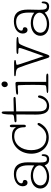

<svg xmlns="http://www.w3.org/2000/svg" viewBox="916 -1577 675 2547"><g transform="rotate(-90 1253.5 -303.5)"><path d="M333 -187C292 -219 245 -233 194 -233C93 -233 26 -179 26 -106C26 -36 86 11 179 11C241 11 293 -10 335 -48C347 -5 378 11 414 11C453 11 481 -8 481 -65C481 -80 479 -88 468 -88C461 -88 459 -84 458 -76C455 -46 452 -19 415 -19C382 -19 371 -40 371 -122C371 -165 374 -236 374 -268C374 -399 325 -457 220 -457C125 -457 56 -410 56 -339C56 -304 73 -276 104 -276C127 -276 140 -291 140 -311C140 -332 126 -336 115 -338C104 -340 95 -342 95 -358C95 -401 154 -427 212 -427C300 -427 334 -367 334 -264C334 -246 333 -187 333 -187ZM67 -106C67 -165 125 -203 199 -203C273 -203 333 -166 333 -117C333 -64 263 -19 184 -19C115 -19 67 -53 67 -106Z M841 -428C812 -472 771 -482 721 -482C587 -482 488 -369 488 -225C488 -97 575 6 702 6C782 6 845 -31 886 -101C892 -111 896 -122 896 -128C896 -136 890 -143 883 -143C874 -143 869 -139 862 -128C821 -59 773 -26 708 -26C599 -26 535 -104 535 -227C535 -358 612 -452 718 -452C807 -452 839 -400 839 -319C839 -303 846 -298 856 -298C866 -298 872 -309 872 -320C872 -354 872 -448 873 -484C873 -498 867 -511 856 -511C845 -511 839 -498 839 -483C839 -465 840 -443 841 -428Z M1007 -165C1007 -129 1009 -69 1035 -30C1053 -3 1080 11 1119 11C1219 11 1261 -79 1261 -117C1261 -123 1260 -137 1246 -137C1232 -137 1230 -123 1224 -102C1213 -66 1186 -19 1126 -19C1049 -19 1049 -96 1049 -152V-426C1103 -429 1166 -429 1224 -434C1236 -435 1241 -442 1241 -449C1241 -459 1231 -462 1215 -462C1196 -462 1074 -458 1049 -458V-575C1049 -615 1044 -618 1033 -618C1027 -618 1021 -617 1015 -590C1009 -563 1008 -528 1008 -500C1008 -471 1007 -459 980 -456L929 -450C910 -448 905 -442 905 -436C905 -426 916 -422 924 -422C948 -422 984 -424 1009 -424Z M1441 -401C1441 -422 1439 -436 1423 -436C1406 -436 1363 -433 1334 -431C1288 -428 1271 -424 1271 -412C1271 -401 1289 -401 1299 -401C1311 -401 1368 -406 1382 -406C1393 -406 1396 -400 1397 -389C1400 -329 1401 -274 1401 -213C1401 -165 1401 -98 1397 -47C1396 -33 1386 -28 1357 -26C1313 -23 1293 -20 1293 -12C1293 0 1330 0 1362 0H1521C1535 0 1551 -1 1551 -13C1551 -24 1532 -28 1503 -28H1441ZM1371 -580C1371 -556 1386 -538 1405 -538C1423 -538 1446 -548 1446 -584C1446 -606 1430 -621 1412 -621C1383 -621 1371 -594 1371 -580Z M1937 -369C1946 -387 1956 -393 1982 -395C2012 -397 2036 -397 2036 -409C2036 -421 2014 -423 1907 -423C1832 -423 1812 -422 1812 -410C1812 -403 1820 -398 1833 -398C1878 -398 1891 -396 1891 -382C1891 -365 1871 -313 1782 -61C1667 -401 1667 -403 1667 -415C1667 -423 1675 -427 1695 -428C1715 -429 1731 -431 1731 -442C1731 -450 1719 -454 1698 -454C1688 -454 1554 -453 1542 -453C1524 -453 1516 -450 1516 -443C1516 -435 1524 -432 1544 -431C1582 -429 1616 -427 1630 -390C1685 -245 1692 -205 1758 -9C1763 6 1770 14 1780 14C1790 14 1797 4 1803 -12C1813 -38 1903 -306 1937 -369Z M2359 -187C2318 -219 2271 -233 2220 -233C2119 -233 2052 -179 2052 -106C2052 -36 2112 11 2205 11C2267 11 2319 -10 2361 -48C2373 -5 2404 11 2440 11C2479 11 2507 -8 2507 -65C2507 -80 2505 -88 2494 -88C2487 -88 2485 -84 2484 -76C2481 -46 2478 -19 2441 -19C2408 -19 2397 -40 2397 -122C2397 -165 2400 -236 2400 -268C2400 -399 2351 -457 2246 -457C2151 -457 2082 -410 2082 -339C2082 -304 2099 -276 2130 -276C2153 -276 2166 -291 2166 -311C2166 -332 2152 -336 2141 -338C2130 -340 2121 -342 2121 -358C2121 -401 2180 -427 2238 -427C2326 -427 2360 -367 2360 -264C2360 -246 2359 -187 2359 -187ZM2093 -106C2093 -165 2151 -203 2225 -203C2299 -203 2359 -166 2359 -117C2359 -64 2289 -19 2210 -19C2141 -19 2093 -53 2093 -106Z"/></g></svg>

Font: Life Savers
Style: Regular
Weight: 400
Designer: Pablo Impallari, Rodrigo Fuenzalida, Brenda Gallo
Foundry: Pablo Impallari, Rodrigo Fuenzalida, Brenda Gallo
Version: Version 3.000